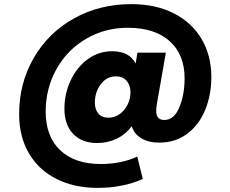

<svg xmlns="http://www.w3.org/2000/svg" viewBox="-20 -688 1120 933"><path d="M618 -668Q736 -668 824 -623.5Q912 -579 959.5 -498.5Q1007 -418 1007 -313Q1007 -228 977.5 -155Q948 -82 890.5 -38.5Q833 5 754 5Q701 5 666.5 -16Q632 -37 620 -75Q592 -36 548 -14.5Q504 7 452 7Q378 7 335.5 -37.5Q293 -82 293 -159Q293 -232 323 -296.5Q353 -361 406 -400Q459 -439 525 -439Q609 -439 639 -379L648 -432H786L742 -181Q739 -163 739 -149Q739 -105 778 -105Q826 -105 851.5 -166.5Q877 -228 877 -308Q877 -423 804.5 -488Q732 -553 601 -553Q489 -553 397.5 -499Q306 -445 254 -351.5Q202 -258 202 -146Q202 -25 272.5 42Q343 109 470 109Q569 109 647 73L674 182Q576 225 454 225Q340 225 253.5 181Q167 137 120 56Q73 -25 73 -133Q73 -284 144 -406.5Q215 -529 339.5 -598.5Q464 -668 618 -668ZM508 -116Q536 -116 560.5 -133Q585 -150 599.5 -178.5Q614 -207 614 -240Q614 -274 595 -295.5Q576 -317 543 -317Q499 -317 470 -279Q441 -241 441 -189Q441 -156 458 -136Q475 -116 508 -116Z"/></svg>

Font: MSTAGE
Style: Bold
Weight: 700
Designer: Ninad Kale (Devanagari), Jonny Pinhorn (Latin)
Foundry: Indian Type Foundry
Version: 4.004